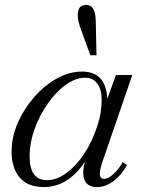

<svg xmlns="http://www.w3.org/2000/svg" viewBox="-20 -744 576 778"><path d="M158 14Q92 14 59.5 -25Q27 -64 27 -130Q27 -189 52 -246Q77 -303 118.5 -350.5Q160 -398 210.5 -426Q261 -454 312 -454Q366 -454 391.5 -420.5Q417 -387 415 -319L405 -317L450 -440H516L394 -85Q372 -19 401 -19Q418 -19 439.5 -38.5Q461 -58 477 -87L495 -75Q470 -32 438.5 -9Q407 14 373 14Q331 14 320.5 -20Q310 -54 333 -116L335 -105Q298 -45 254 -15.5Q210 14 158 14ZM170 -14Q209 -14 248.5 -42.5Q288 -71 321.5 -121.5Q355 -172 376 -239Q385 -267 388.5 -292.5Q392 -318 392 -338Q392 -381 374.5 -405Q357 -429 325 -429Q286 -429 246 -400Q206 -371 173 -323.5Q140 -276 120 -220.5Q100 -165 100 -111Q100 -14 170 -14ZM346 -520 310 -619Q303 -637 299 -653.5Q295 -670 295 -683Q295 -702 303 -713Q311 -724 330 -724Q347 -724 357 -709.5Q367 -695 368 -659L371 -520Z"/></svg>

Font: Baskervville
Style: Italic
Weight: 400
Italic angle: -18°
Designer: ANRT
Foundry: ANRT
Version: Version 1.100